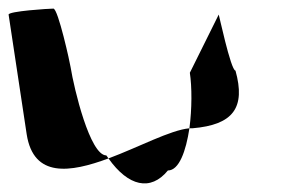

<svg xmlns="http://www.w3.org/2000/svg" viewBox="-57 -572 697 446"><path d="M5 -260C21 -158 106 -171 195 -204C194 -206 191 -209 190 -211C152 -211 115 -366 107 -416C106 -424 78 -552 67 -552C57 -552 -38 -546 -37 -538C-37 -538 -7 -340 5 -260ZM195 -204C241 -139 293 -127 333 -176C359 -176 375 -221 383 -274C339 -270 265 -230 195 -204ZM383 -274H390C485 -282 514 -322 490 -408C479 -408 450 -546 451 -538L384 -403C389 -370 389 -319 383 -274Z"/></svg>

Font: Ampere
Style: SCRevIta
Weight: 400
Version: Version 1